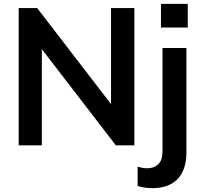

<svg xmlns="http://www.w3.org/2000/svg" viewBox="-20 -754 1056 996"><path d="M556 -712H677V0H581L197 -499V0H77V-712H173L556 -214ZM694 111Q723 119 743 119Q779 119 801 98Q823 77 823 30V-505H947V36Q947 126 902 174Q856 222 772 222Q729 222 694 211ZM815 -734H954V-611H815Z"/></svg>

Font: PRinguin Sans
Style: Bold
Weight: 700
Designer: Vernon Adams
Foundry: Vernon Adams
Version: ""